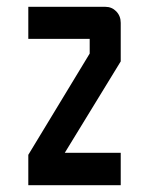

<svg xmlns="http://www.w3.org/2000/svg" viewBox="-20 -710 441 563"><path d="M170 -262H334V-167H63V-256L243 -553V-596H63V-690H289Q308 -690 321 -676.5Q334 -663 334 -643V-530Z"/></svg>

Font: Tschichold
Style: Bold
Weight: 700
Designer: Peter Wiegel
Foundry: Peter Wiegel
Version: Version 1.000; ttfautohint (v1.3)